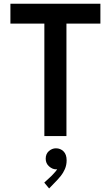

<svg xmlns="http://www.w3.org/2000/svg" viewBox="-20 -740 602 1044"><path d="M221.2 0V-631.3H341.3V0ZM36.6 -611.8V-719.7H525.9V-611.8ZM247.1 284.7 220.7 252.9 261.2 215.3Q272 204.6 281 193.8Q290 183.1 295.2 172.6Q300.3 162.1 300.3 153.3L315.9 151.9Q314.9 162.6 307.6 171.6Q300.3 180.7 284.2 180.7Q265.1 180.7 246.8 164.6Q228.5 148.4 228.5 123Q228.5 96.7 245.8 81.5Q263.2 66.4 284.2 66.4Q308.6 66.4 325.4 83Q342.3 99.6 342.3 131.8Q342.3 157.7 332.8 179.4Q323.2 201.2 310.5 216.8Q297.9 232.4 289.6 240.7Z"/></svg>

Font: Reddit Mono SemiBold
Style: Regular
Weight: 600
Monospace: yes
Designer: Stephen Hutchings
Foundry: Reddit
Version: Version 1.014